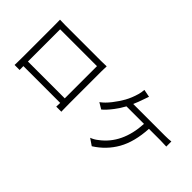

<svg xmlns="http://www.w3.org/2000/svg" viewBox="-27 -1403 2053 2053"><g transform="rotate(45 1000.0 -376.0)"><path d="M236 -679H770Q827 -679 856 -681Q854 -657 854 -607V-113L855 -32Q856 -15 856 5H779L781 -53H224L225 5H149Q149 -16 150 -34L151 -113V-607Q151 -657 150 -681Q189 -679 236 -679ZM781 -609H224V-122H781Z M1382 -703Q1365 -652 1341 -597H1821Q1878 -597 1913 -602V-525Q1868 -528 1821 -528H1648Q1636 -320 1559.5 -185Q1483 -50 1347 36L1271 -16Q1315 -32 1350 -61Q1556 -214 1573 -528H1308Q1277 -470 1230 -409Q1183 -348 1141 -313L1071 -355Q1120 -390 1169 -453Q1218 -516 1249 -572Q1284 -635 1306 -712Q1316 -745 1319 -788L1406 -771Z"/></g></svg>

Font: Sinter Normal
Style: Regular
Weight: 350
Foundry: Adobe & rsms
Version: Version 1.000